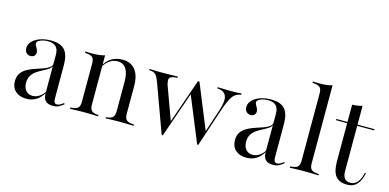

<svg xmlns="http://www.w3.org/2000/svg" viewBox="-64 -982 2717 1341"><g transform="rotate(15 1295.0 -311.0)"><path d="M284.7 -206.5V-338.7Q284.7 -378.2 265.7 -397.2Q246.8 -416.1 208.9 -416.1Q177.4 -416.1 153.2 -405.6Q129 -395.2 129 -380.6Q129 -372.6 134.7 -362.9Q140.3 -353.2 146 -341.9Q151.6 -330.6 151.6 -317.7Q151.6 -303.2 141.5 -294Q131.5 -284.7 115.3 -284.7Q96.8 -284.7 84.7 -297.2Q72.6 -309.7 72.6 -330.6Q72.6 -358.1 93.1 -379.8Q113.7 -401.6 148.8 -414.1Q183.9 -426.6 226.6 -426.6Q296 -426.6 326.6 -392.7Q357.3 -358.9 357.3 -283.1V-206.5ZM163.7 11.3Q113.7 11.3 84.7 -15.3Q55.6 -41.9 55.6 -87.1Q55.6 -123.4 72.2 -146Q88.7 -168.5 114.9 -182.7Q141.1 -196.8 170.6 -206.5Q200 -216.1 225.8 -225Q251.6 -233.9 268.5 -246.4Q285.5 -258.9 285.5 -279L286.3 -261.3Q282.3 -245.2 265.3 -233.5Q248.4 -221.8 226.6 -210.9Q204.8 -200 183.5 -185.9Q162.1 -171.8 148 -150.4Q133.9 -129 133.9 -96.8Q133.9 -61.3 152 -40.3Q170.2 -19.4 200.8 -19.4Q225.8 -19.4 248.8 -34.3Q271.8 -49.2 287.9 -76.6V-66.9Q264.5 -25.8 233.9 -7.3Q203.2 11.3 163.7 11.3ZM357.3 -43.5Q357.3 -23.4 362.9 -14.5Q368.5 -5.6 380.6 -5.6Q394.4 -5.6 406.9 -13.7Q419.4 -21.8 428.2 -28.2L433.1 -21Q415.3 -6.5 398.8 2.4Q382.3 11.3 355.6 11.3Q319.4 11.3 302 -6.5Q284.7 -24.2 284.7 -61.3V-206.5H357.3Z M581.5 -2.4Q553.2 -2.4 528.6 -1.6Q504 -0.8 477.4 0V-8.9L491.1 -10.5Q521 -12.9 533.1 -25.8Q545.2 -38.7 545.2 -69.4V-206.5H617.7V-69.4Q617.7 -38.7 629.8 -25.4Q641.9 -12.1 671 -9.7L680.6 -8.9V0Q654.8 -0.8 631.5 -1.6Q608.1 -2.4 581.5 -2.4ZM545.2 -206.5V-345.2Q545.2 -375.8 533.5 -388.3Q521.8 -400.8 489.5 -404L477.4 -405.6V-414.5Q494.4 -413.7 505.2 -413.3Q516.1 -412.9 526.6 -412.9Q553.2 -412.9 576.6 -415.7Q600 -418.5 617.7 -424.2V-414.5V-206.5ZM796.8 -206.5V-279.8Q796.8 -342.7 776.2 -374.6Q755.6 -406.5 714.5 -406.5Q677.4 -406.5 647.6 -381.5Q617.7 -356.5 598.4 -308.1L596 -312.9Q616.9 -370.2 654 -398.4Q691.1 -426.6 745.2 -426.6Q804.8 -426.6 837.1 -385.9Q869.4 -345.2 869.4 -269.4V-206.5ZM833.1 -2.4Q807.3 -2.4 783.9 -1.6Q760.5 -0.8 735.5 0V-8.9L744.4 -9.7Q773.4 -12.1 785.1 -25.4Q796.8 -38.7 796.8 -69.4V-206.5H869.4V-69.4Q869.4 -38.7 881.5 -25.8Q893.5 -12.9 923.4 -10.5L937.9 -8.9V0Q910.5 -0.8 885.9 -1.6Q861.3 -2.4 833.1 -2.4Z M1143.5 11.3 1015.3 -340.3Q1006.5 -362.9 998.8 -375.8Q991.1 -388.7 981 -395.2Q971 -401.6 954 -403.2L941.9 -404V-412.9Q956.5 -412.1 978.2 -411.3Q1000 -410.5 1025.8 -410.5H1026.6H1030.6Q1055.6 -410.5 1077.4 -410.9Q1099.2 -411.3 1117.3 -411.7Q1135.5 -412.1 1147.6 -412.1V-403.2L1133.1 -402.4Q1098.4 -398.4 1090.3 -385.1Q1082.3 -371.8 1094.4 -332.3L1181.5 -94.4L1176.6 -88.7L1291.1 -417.7L1299.2 -412.1L1151.6 11.3ZM1400 11.3 1263.7 -321 1291.1 -417.7H1301.6L1435.5 -89.5L1422.6 -62.1L1487.1 -257.3Q1512.1 -333.1 1499.2 -366.1Q1486.3 -399.2 1443.5 -403.2L1434.7 -404V-412.9Q1457.3 -412.1 1484.7 -411.3Q1512.1 -410.5 1532.3 -410.5Q1558.1 -410.5 1576.6 -411.3Q1595.2 -412.1 1608.1 -412.9V-404L1599.2 -402.4Q1578.2 -398.4 1562.5 -385.9Q1546.8 -373.4 1532.3 -345.6Q1517.7 -317.7 1500 -265.3L1408.1 11.3Z M1875.8 -206.5V-338.7Q1875.8 -378.2 1856.9 -397.2Q1837.9 -416.1 1800 -416.1Q1768.5 -416.1 1744.4 -405.6Q1720.2 -395.2 1720.2 -380.6Q1720.2 -372.6 1725.8 -362.9Q1731.5 -353.2 1737.1 -341.9Q1742.7 -330.6 1742.7 -317.7Q1742.7 -303.2 1732.7 -294Q1722.6 -284.7 1706.5 -284.7Q1687.9 -284.7 1675.8 -297.2Q1663.7 -309.7 1663.7 -330.6Q1663.7 -358.1 1684.3 -379.8Q1704.8 -401.6 1739.9 -414.1Q1775 -426.6 1817.7 -426.6Q1887.1 -426.6 1917.7 -392.7Q1948.4 -358.9 1948.4 -283.1V-206.5ZM1754.8 11.3Q1704.8 11.3 1675.8 -15.3Q1646.8 -41.9 1646.8 -87.1Q1646.8 -123.4 1663.3 -146Q1679.8 -168.5 1706 -182.7Q1732.3 -196.8 1761.7 -206.5Q1791.1 -216.1 1816.9 -225Q1842.7 -233.9 1859.7 -246.4Q1876.6 -258.9 1876.6 -279L1877.4 -261.3Q1873.4 -245.2 1856.5 -233.5Q1839.5 -221.8 1817.7 -210.9Q1796 -200 1774.6 -185.9Q1753.2 -171.8 1739.1 -150.4Q1725 -129 1725 -96.8Q1725 -61.3 1743.1 -40.3Q1761.3 -19.4 1791.9 -19.4Q1816.9 -19.4 1839.9 -34.3Q1862.9 -49.2 1879 -76.6V-66.9Q1855.6 -25.8 1825 -7.3Q1794.4 11.3 1754.8 11.3ZM1948.4 -43.5Q1948.4 -23.4 1954 -14.5Q1959.7 -5.6 1971.8 -5.6Q1985.5 -5.6 1998 -13.7Q2010.5 -21.8 2019.4 -28.2L2024.2 -21Q2006.5 -6.5 1989.9 2.4Q1973.4 11.3 1946.8 11.3Q1910.5 11.3 1893.1 -6.5Q1875.8 -24.2 1875.8 -61.3V-206.5H1948.4Z M2170.2 -2.4Q2141.9 -2.4 2117.3 -1.6Q2092.7 -0.8 2066.1 0V-8.9L2079.8 -10.5Q2109.7 -12.9 2121.8 -25.8Q2133.9 -38.7 2133.9 -69.4V-206.5H2206.5V-69.4Q2206.5 -38.7 2218.5 -25.8Q2230.6 -12.9 2261.3 -10.5L2275 -8.9V0Q2248.4 -0.8 2223.4 -1.6Q2198.4 -2.4 2170.2 -2.4ZM2133.9 -206.5V-554Q2133.9 -584.7 2122.2 -597.2Q2110.5 -609.7 2078.2 -612.9L2066.1 -614.5V-623.4Q2083.1 -622.6 2094 -622.2Q2104.8 -621.8 2115.3 -621.8Q2141.9 -621.8 2165.3 -624.6Q2188.7 -627.4 2206.5 -633.1V-623.4V-206.5Z M2483.1 11.3Q2426.6 11.3 2400 -21.8Q2373.4 -54.8 2373.4 -127.4V-206.5H2446V-78.2Q2446 -41.9 2459.7 -24.6Q2473.4 -7.3 2503.2 -7.3Q2533.1 -7.3 2553.6 -32.7Q2574.2 -58.1 2583.1 -101.6L2590.3 -100Q2579 -44.4 2552.8 -16.5Q2526.6 11.3 2483.1 11.3ZM2373.4 -206.5V-537.9Q2395.2 -538.7 2413.3 -541.5Q2431.5 -544.4 2446 -549.2V-206.5ZM2292.7 -404V-412.9H2568.5V-404Z"/></g></svg>

Font: Playfair 144pt SemiCondensed Light
Style: Regular
Weight: 300
Width: 4
Designer: Claus Eggers Sørensen
Foundry: Claus Eggers Sørensen
Version: Version 2.203